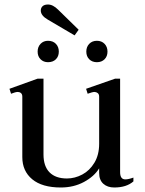

<svg xmlns="http://www.w3.org/2000/svg" viewBox="-20 -822 644 852"><path d="M161 -775Q161 -787 169 -794.5Q177 -802 193 -802Q215 -802 238 -779L329 -690L311 -665L192 -735Q161 -753 161 -775ZM147 -593Q147 -614 160 -627.5Q173 -641 193 -641Q215 -641 228 -627.5Q241 -614 241 -593Q241 -572 228 -559Q215 -546 193 -546Q173 -546 160 -559Q147 -572 147 -593ZM363 -593Q363 -614 376 -627.5Q389 -641 410 -641Q431 -641 444 -627.5Q457 -614 457 -593Q457 -572 444 -559Q431 -546 410 -546Q389 -546 376 -559Q363 -572 363 -593ZM572 -34V-17Q541 10 487 10Q457 10 438.5 -6.5Q420 -23 420 -55V-75Q398 -39 352.5 -14.5Q307 10 250 10Q167 10 123 -26.5Q79 -63 79 -125V-393Q79 -404 73 -409Q67 -414 59 -414Q49 -414 29 -406L22 -428L147 -473H173V-137Q173 -84 200 -57Q227 -30 277 -30Q312 -30 345 -47.5Q378 -65 399 -100Q420 -135 420 -184V-393Q420 -404 413.5 -409Q407 -414 399 -414Q391 -414 369 -406L362 -428L491 -473H513V-58Q513 -26 536 -26Q550 -26 572 -34Z"/></svg>

Font: TavirajRegular
Style: Regular
Weight: 400
Designer: Katatrad Team
Foundry: CadsonDemak
Version: Version 1.000